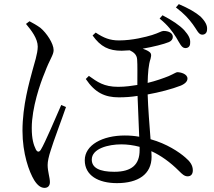

<svg xmlns="http://www.w3.org/2000/svg" viewBox="-20 -852 1040 931"><path d="M834 -671C851 -643 860 -620 877 -619C890 -618 902 -625 902 -643C904 -664 895 -681 873 -706C850 -730 816 -753 768 -778L754 -762C796 -728 816 -699 834 -671ZM915 -734C934 -709 942 -685 959 -684C973 -683 984 -692 984 -709C986 -728 976 -748 952 -772C927 -793 896 -811 847 -832L833 -816C875 -784 895 -761 915 -734ZM106 -736C132 -705 163 -665 163 -626C163 -592 146 -543 137 -509C123 -456 89 -341 89 -218C89 -107 121 -19 146 22C162 47 178 59 196 59C213 59 222 48 222 31C222 9 211 -20 211 -52C211 -69 216 -93 226 -123C238 -164 281 -277 300 -333L277 -343C254 -291 198 -158 178 -126C170 -113 161 -114 154 -127C143 -149 134 -178 134 -231C134 -329 175 -448 197 -500C221 -565 240 -585 240 -609C240 -641 206 -692 176 -717C158 -730 140 -740 123 -749ZM657 -140V-124C657 -55 620 -19 534 -19C463 -19 425 -38 425 -78C425 -132 506 -152 568 -152C597 -152 627 -148 657 -140ZM411 -484 396 -469C441 -402 489 -380 556 -380C587 -380 616 -382 647 -387L655 -189C633 -193 610 -195 585 -195C477 -195 391 -149 391 -75C391 -1 457 36 547 36C650 36 715 -7 715 -92L714 -119C760 -98 805 -66 849 -22C863 -8 874 3 890 3C907 3 915 -9 915 -26C915 -50 902 -69 878 -89C848 -115 789 -155 710 -177C705 -243 698 -328 696 -394C752 -404 814 -420 857 -437C880 -447 889 -459 889 -471C889 -494 855 -502 840 -502C834 -502 825 -495 798 -483C773 -473 737 -460 696 -450C697 -497 700 -538 710 -567C715 -586 714 -594 702 -602C693 -608 683 -612 672 -616C724 -625 775 -638 799 -648C811 -653 818 -662 818 -673C818 -692 798 -702 773 -702C763 -702 752 -693 717 -682C687 -673 623 -656 557 -656C513 -656 483 -668 444 -694L429 -680C468 -625 508 -606 570 -606L609 -608C626 -600 644 -588 645 -563C647 -539 646 -486 646 -440C621 -436 588 -431 553 -431C483 -431 452 -455 411 -484Z"/></svg>

Font: Source Han Serif KR
Style: Regular
Weight: 400
Designer: Ryoko NISHIZUKA 西塚涼子 (kana & ideographs); Frank Grießhammer (Latin, Greek & Cyrillic); Wenlong ZHANG 张文龙 (bopomofo); San
Foundry: Adobe
Version: Version 2.001;hotconv 1.1.0;makeotfexe 2.6.0